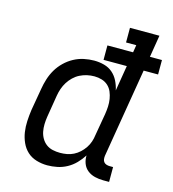

<svg xmlns="http://www.w3.org/2000/svg" viewBox="-110 -826 833 925"><g transform="rotate(15 306.5 -363.5)"><path d="M210 8Q210 8 210 8Q210 8 210 8Q182 8 155.5 0Q129 -8 110 -25.5Q91 -43 80 -67.5Q69 -92 65 -118.5Q61 -145 62.5 -173.5Q64 -202 68 -230L87 -340Q91 -365 99 -390.5Q107 -416 120.5 -439Q134 -462 154 -481.5Q174 -501 198 -514Q222 -527 248 -532.5Q274 -538 299 -538Q325 -538 349 -531.5Q373 -525 391 -509.5Q409 -494 420 -472Q431 -450 436 -426L457 -553H341V-625H469L475 -662H424V-735H571L553 -625H613V-553H541L467 -108Q466 -99 467 -91Q468 -83 473 -77Q478 -71 486 -68.5Q494 -66 502 -66H519V8H490Q468 8 447.5 3Q427 -2 411 -14.5Q395 -27 387.5 -46.5Q380 -66 381 -87Q367 -65 348.5 -46Q330 -27 307 -14.5Q284 -2 259 3Q234 8 210 8ZM254 -66Q271 -66 288 -69Q305 -72 321 -80Q337 -88 350.5 -100.5Q364 -113 374 -128Q384 -143 389.5 -159.5Q395 -176 397 -193L416 -303Q419 -322 420 -341Q421 -360 418 -378.5Q415 -397 408 -413.5Q401 -430 388 -442Q375 -454 357 -459.5Q339 -465 320 -465Q301 -465 283 -461Q265 -457 248 -448.5Q231 -440 217 -426.5Q203 -413 193 -397Q183 -381 177 -363.5Q171 -346 168 -328L150 -218Q147 -199 146.5 -180Q146 -161 149.5 -143.5Q153 -126 162 -110.5Q171 -95 185 -84.5Q199 -74 217 -70Q235 -66 254 -66Z"/></g></svg>

Font: Iosevka Curly Slab Extended
Style: Italic
Weight: 400
Width: 7
Italic angle: -9°
Monospace: yes
Designer: Belleve Invis
Foundry: Belleve Invis
Version: Version 11.1.0; ttfautohint (v1.8.3)